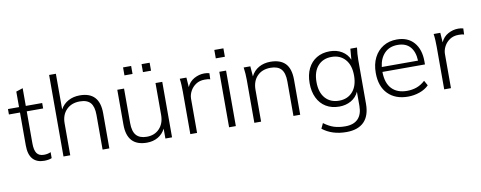

<svg xmlns="http://www.w3.org/2000/svg" viewBox="-75 -1110 4274 1707"><g transform="rotate(-10 2062.0 -256.5)"><path d="M245 8Q178 8 142.5 -32.5Q107 -73 107 -155V-452H7V-501H107V-641L168 -661V-501H316V-452H168V-164Q168 -101 188 -73Q208 -45 252 -45Q271 -45 286.5 -48.5Q302 -52 314 -58V-4Q301 2 282.5 5Q264 8 245 8Z M420 0V-736H481V-414Q507 -461 552.5 -485.5Q598 -510 656 -510Q834 -510 834 -318V0H773V-313Q773 -388 743 -422.5Q713 -457 647 -457Q572 -457 526.5 -411Q481 -365 481 -289V0Z M994 0ZM1173 8Q994 8 994 -186V-501H1055V-190Q1055 -114 1086 -79Q1117 -44 1181 -44Q1252 -44 1295.5 -90.5Q1339 -137 1339 -214V-501H1400V0H1340V-89Q1316 -42 1272.5 -17Q1229 8 1173 8ZM1246 -616V-688H1319V-616ZM1079 -616V-688H1152V-616Z M1565 0V-384Q1565 -412 1563.5 -442.5Q1562 -473 1558 -501H1618L1624 -414Q1645 -462 1689 -486Q1733 -510 1780 -510Q1793 -510 1804.5 -508.5Q1816 -507 1826 -504L1824 -449Q1813 -453 1800.5 -454Q1788 -455 1774 -455Q1728 -455 1695 -433Q1662 -411 1644 -377Q1626 -343 1626 -308V0Z M1905 -624V-700H1987V-624ZM1915 0V-501H1976V0Z M2143 0V-389Q2143 -416 2141 -444.5Q2139 -473 2135 -501H2195L2202 -409Q2227 -459 2272.5 -484.5Q2318 -510 2377 -510Q2466 -510 2511.5 -463Q2557 -416 2557 -316V0H2496V-311Q2496 -388 2465 -422.5Q2434 -457 2369 -457Q2293 -457 2248.5 -411Q2204 -365 2204 -287V0Z M2936 223Q2807 223 2721 155L2743 108Q2790 143 2834 157Q2878 171 2935 171Q3011 171 3050 130.5Q3089 90 3089 14V-114Q3067 -65 3020 -38Q2973 -11 2913 -11Q2844 -11 2793.5 -41.5Q2743 -72 2715.5 -128.5Q2688 -185 2688 -261Q2688 -337 2715.5 -393Q2743 -449 2793.5 -479.5Q2844 -510 2913 -510Q2975 -510 3022 -481.5Q3069 -453 3090 -403L3098 -501H3158Q3154 -473 3152 -444.5Q3150 -416 3150 -389V5Q3150 113 3095.5 168Q3041 223 2936 223ZM2920 -63Q2997 -63 3043 -115Q3089 -167 3089 -261Q3089 -354 3043 -406Q2997 -458 2920 -458Q2842 -458 2796 -406Q2750 -354 2750 -261Q2750 -167 2796 -115Q2842 -63 2920 -63Z M3530 8Q3416 8 3349.5 -59.5Q3283 -127 3283 -249Q3283 -328 3312.5 -386.5Q3342 -445 3395 -477.5Q3448 -510 3518 -510Q3617 -510 3672 -447Q3727 -384 3727 -276V-248H3343Q3344 -147 3393 -95.5Q3442 -44 3531 -44Q3576 -44 3616.5 -58Q3657 -72 3694 -106L3719 -61Q3687 -28 3636 -10Q3585 8 3530 8ZM3517 -461Q3443 -461 3398.5 -415Q3354 -369 3345 -292H3672Q3669 -372 3630 -416.5Q3591 -461 3517 -461Z M3857 0V-384Q3857 -412 3855.5 -442.5Q3854 -473 3850 -501H3910L3916 -414Q3937 -462 3981 -486Q4025 -510 4072 -510Q4085 -510 4096.5 -508.5Q4108 -507 4118 -504L4116 -449Q4105 -453 4092.5 -454Q4080 -455 4066 -455Q4020 -455 3987 -433Q3954 -411 3936 -377Q3918 -343 3918 -308V0Z"/></g></svg>

Font: Winston Light
Style: Regular
Weight: 300
Designer: Original fonts by Vernon Adams / Changes by Cristiano Sobral
Foundry: Original fonts by Vernon Adams / Changes by Cristiano Sobral
Version: Version 2.503;July 17, 2020;FontCreator 13.0.0.2655 64-bit